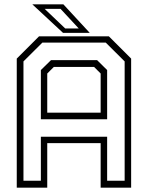

<svg xmlns="http://www.w3.org/2000/svg" viewBox="-20 -868 684 888"><path d="M57.5 0V-597L160.5 -700H483.5L586.5 -597V0H445.5V-206H198.5V0ZM88.5 -32H169V-235.5H475.5V-32H556.5V-584L469 -671H176L88.5 -584ZM198.5 -347H445.5V-528L415 -558.5H229L198.5 -528ZM169 -316.5V-544L216 -590H429L475.5 -544V-316.5ZM395 -716H271.5L129.5 -848H273ZM344 -736.5 260 -827H186.5L281.5 -736.5Z"/></svg>

Font: Tourney Light
Style: Regular
Weight: 300
Version: Version 1.015